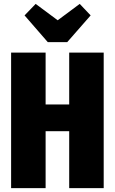

<svg xmlns="http://www.w3.org/2000/svg" viewBox="-20 -965 590 985"><path d="M335 -292H214V0H37V-695H214V-429H335V-695H512V0H335ZM445 -886 325 -749H225L106 -886L163 -945L276 -861L389 -945Z"/></svg>

Font: Fira Sans Compressed ExtraBold
Style: Regular
Weight: 800
Width: 1
Designer: bBox Type GmbH & Carrois Corporate GbR & Edenspiekermann AG
Foundry: bBox Type GmbH & Carrois Corporate GbR & Edenspiekermann AG
Version: Version 4.301